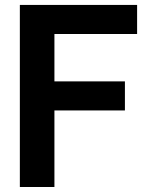

<svg xmlns="http://www.w3.org/2000/svg" viewBox="-20 -747 617 767"><path d="M479 -421.9V-305.8H197.4V0H59.3V-727.3H527.7V-611.2H197.4V-421.9Z"/></svg>

Font: Interface
Style: Bold
Weight: 700
Designer: Rasmus Andersson
Foundry: rsms
Version: Version 1.8